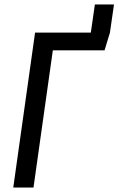

<svg xmlns="http://www.w3.org/2000/svg" viewBox="-20 -834 527 854"><path d="M402 -814H487L469 -689L445 -610H215L129 0H39L136 -689H384Z"/></svg>

Font: Fira Sans Extra Condensed
Style: Italic
Weight: 400
Width: 3
Italic angle: -8°
Designer: Carrois Corporate & Edenspiekermann AG
Foundry: Carrois Corporate GbR & Edenspiekermann AG
Version: Version 4.203